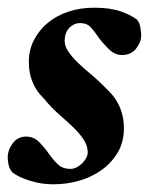

<svg xmlns="http://www.w3.org/2000/svg" viewBox="-21 -472 408 499"><path d="M224 -452Q187 -452 156 -441.5Q125 -431 102.5 -412Q80 -393 67 -367.5Q54 -342 54 -312Q54 -290 58.5 -274Q63 -258 70 -245.5Q77 -233 86 -223.5Q95 -214 104 -203Q118 -187 136 -171.5Q154 -156 170 -140.5Q186 -125 196.5 -109Q207 -93 207 -76Q207 -69 203 -61.5Q199 -54 192.5 -47.5Q186 -41 178 -37Q170 -33 162 -33Q143 -33 131.5 -43Q120 -53 107 -71Q93 -91 79.5 -104Q66 -117 47 -117Q25 -117 12 -99.5Q-1 -82 -1 -62Q-1 -54 1.5 -43Q4 -32 11 -24Q28 -11 57.5 -2Q87 7 117 7Q154 7 187 -3Q220 -13 245.5 -32Q271 -51 286 -77.5Q301 -104 301 -138Q301 -161 295.5 -179Q290 -197 281.5 -210.5Q273 -224 263 -234Q253 -244 244 -253Q230 -267 213 -281Q196 -295 181.5 -309Q167 -323 157 -337.5Q147 -352 147 -366Q147 -376 150 -384.5Q153 -393 158.5 -399Q164 -405 171.5 -408.5Q179 -412 187 -412Q205 -412 215 -401Q225 -390 235 -375Q245 -361 261 -345Q277 -329 296 -329Q320 -329 333 -346Q346 -363 346 -380Q346 -386 344 -399.5Q342 -413 335 -421Q318 -434 291 -443Q264 -452 224 -452Z"/></svg>

Font: Vermiglione
Style: Italic
Weight: 400
Italic angle: -11°
Version: Version 1.105